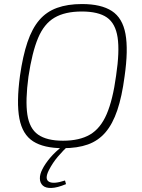

<svg xmlns="http://www.w3.org/2000/svg" viewBox="-20 -722 702 951"><path d="M386 -702Q481 -702 534 -667.5Q587 -633 601.5 -554Q616 -475 597 -343Q584 -244 561 -176Q538 -108 502.5 -66.5Q467 -25 415.5 -6.5Q364 12 292 12Q197 12 144 -22Q91 -56 76 -135Q61 -214 79 -347Q93 -445 116 -513Q139 -581 174.5 -622.5Q210 -664 262.5 -683Q315 -702 386 -702ZM385 -665Q302 -665 250 -634.5Q198 -604 168.5 -533.5Q139 -463 121 -343Q105 -224 115.5 -154.5Q126 -85 169 -55Q212 -25 292 -25Q374 -25 426 -55.5Q478 -86 508.5 -157Q539 -228 555 -347Q573 -467 562.5 -536.5Q552 -606 509.5 -635.5Q467 -665 385 -665ZM299 -6 322 -4Q293 23 267 53.5Q241 84 222 121Q200 165 222.5 178Q245 191 302 172L307 190Q264 208 235 209Q206 210 192 197Q178 184 177.5 162.5Q177 141 190 116Q203 90 228 60Q253 30 299 -6Z"/></svg>

Font: Exo 2 ExtraLight
Style: Italic
Weight: 250
Italic angle: -8°
Designer: Natanael Gama
Foundry: Natanael Gama
Version: Version 2.010